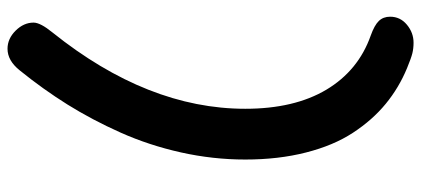

<svg xmlns="http://www.w3.org/2000/svg" viewBox="-323 -569 1114 508"><g transform="rotate(-90 234.0 -315.0)"><path d="M375 222.2Q359.9 222.2 346.9 219Q334 215.8 308.1 205.1Q255.9 183.6 213.1 148.4Q170.4 113.3 136.7 61.8Q103 10.3 84.5 -62.5Q65.9 -135.3 65.9 -223.1Q65.9 -308.6 84.7 -393.1Q103.5 -477.5 137.2 -553Q170.9 -628.4 211.4 -693.4Q252 -758.3 301.8 -819.8Q327.6 -852.1 358.9 -852.1Q385.7 -852.1 407 -830.6Q428.2 -809.1 428.2 -783.2Q428.2 -765.1 401.9 -732.9Q200.2 -481 200.2 -223.1Q200.2 -93.3 250.7 -8.5Q301.3 76.2 394 108.9Q421.4 118.7 432.6 130.4Q443.8 142.1 443.8 160.2Q443.8 187 422.6 204.6Q401.4 222.2 375 222.2Z"/></g></svg>

Font: Shantell Sans Bouncy
Style: Regular
Weight: 600
Designer: Stephen Nixon, Anya Danilova, Shantell Martin
Foundry: Arrow Type
Version: Version 1.006;[9816181b4]